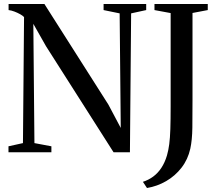

<svg xmlns="http://www.w3.org/2000/svg" viewBox="-20 -763 1094 962"><path d="M22.5 0V-30L95 -46L100.5 -677.5Q94 -684.5 81 -691.8Q68 -699 52.5 -705Q37 -711 23 -712.5V-743H202.5L523 -239L585 -122L579.5 -696L499 -712.5V-743H712.5V-712.5L637 -696L631 0H549L210.5 -531.5L147 -643.5L152.5 -46L237.5 -30V0ZM696 148Q724 139 747.5 121.8Q771 104.5 788.5 78Q806 51.5 816.5 16Q824 -10 828 -40.8Q832 -71.5 833.5 -116.5Q835 -161.5 835 -229.5V-697.5L754 -712.5V-743H1021V-712.5L944.5 -698V-258.5Q944.5 -185.5 943.8 -123.5Q943 -61.5 933.5 -18Q921.5 36 889.5 77.2Q857.5 118.5 812.5 144.5Q767.5 170.5 716.5 179Z"/></svg>

Font: Merriweather 96pt
Style: Regular
Weight: 400
Version: Version 2.100